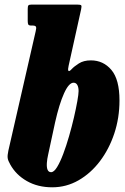

<svg xmlns="http://www.w3.org/2000/svg" viewBox="-20 -800 544 838"><path d="M16.5 -142.5 135.5 -662.5Q139.5 -677.5 137 -683Q134.5 -688.5 122.5 -688.5H117Q106 -688.5 103.5 -693Q101 -697.5 101 -708.5V-760.5Q101 -772.5 103.8 -776.2Q106.5 -780 118 -780H316.5Q332 -780 334.5 -776.5Q337 -773 334 -759L279.5 -513Q275.5 -496.5 278.5 -491.2Q281.5 -486 293 -498.5Q303 -509.5 324 -523Q345 -536.5 376.5 -536.5Q431 -536.5 466.2 -494.8Q501.5 -453 501.5 -361.5Q501.5 -285.5 478.8 -217.2Q456 -149 416 -96.2Q376 -43.5 322.8 -13Q269.5 17.5 208 17.5Q145 17.5 97.2 -9.8Q49.5 -37 24.5 -82.5Q15 -99 13.5 -110.2Q12 -121.5 16.5 -142.5ZM184.5 -88.5Q182 -48.5 203 -48.5Q215.5 -48.5 229 -70.5Q242.5 -92.5 256 -128.2Q269.5 -164 281.5 -205.8Q293.5 -247.5 302.8 -287.5Q312 -327.5 317.5 -358.5Q323 -389.5 323 -402.5Q323 -419 317.5 -429Q312 -439 301 -439Q280.5 -439 259.5 -392.5Q238.5 -346 220.5 -266L190 -124.5Q187.5 -115 186.5 -106.5Q185.5 -98 184.5 -88.5Z"/></svg>

Font: Besley* Condensed Heavy
Style: Italic
Weight: 800
Width: 3
Italic angle: -13°
Designer: Owen Earl
Foundry: indestructible type*
Version: Version 3.000; ttfautohint (v1.8.3)